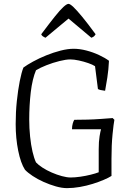

<svg xmlns="http://www.w3.org/2000/svg" viewBox="-20 -972 686 992"><path d="M326 0Q300 0 268.5 -9Q237 -18 205.5 -32Q174 -46 148.5 -63Q123 -80 109 -95Q87 -129 74 -193.5Q61 -258 61 -331Q61 -393 67 -450Q73 -507 82 -552.5Q91 -598 101 -623Q120 -637 151 -654Q182 -671 219 -686Q256 -701 293 -710.5Q330 -720 361 -720Q392 -720 426.5 -711Q461 -702 492 -687.5Q523 -673 543 -658Q541 -613 534.5 -571Q528 -529 523 -503Q507 -505 499 -507Q491 -509 486 -512L471 -630Q459 -638 436 -646Q413 -654 387.5 -659.5Q362 -665 343 -665Q321 -665 287 -656.5Q253 -648 220 -635Q187 -622 166 -609Q157 -588 150 -559Q143 -530 139 -496Q135 -462 133 -426Q131 -390 131 -355Q131 -310 135.5 -266.5Q140 -223 148 -188.5Q156 -154 166 -133Q178 -120 199.5 -106Q221 -92 247.5 -80.5Q274 -69 300 -62Q326 -55 345 -55Q367 -55 395 -59Q423 -63 449 -69.5Q475 -76 490 -82V-200Q490 -241 494.5 -268Q499 -295 502 -304H352Q352 -321 356 -334.5Q360 -348 364 -353Q398 -353 433 -354Q468 -355 501.5 -357.5Q535 -360 562 -362L571 -353Q567 -333 561.5 -278Q556 -223 556 -152V-63Q542 -54 516.5 -43Q491 -32 459 -22Q427 -12 392.5 -6Q358 0 326 0ZM215 -777Q206 -781 200.5 -785Q195 -789 193 -795Q235 -851 262.5 -885.5Q290 -920 307.5 -936Q325 -952 334 -952Q342 -952 359 -936Q376 -920 404.5 -885.5Q433 -851 474 -795Q472 -791 467.5 -786Q463 -781 452 -777L334 -876Z"/></svg>

Font: Texturina Medium 12pt Thin
Style: Regular
Weight: 250
Version: Version 1.002